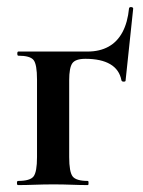

<svg xmlns="http://www.w3.org/2000/svg" viewBox="-20 -535 414 555"><path d="M32 0Q29 0 29 -6Q29 -12 32 -12Q67 -12 77 -25Q87 -38 87 -81V-305Q87 -349 77 -361.5Q67 -374 33 -374Q30 -374 30 -380Q30 -386 33 -386H233Q268 -386 293.5 -400Q319 -414 334 -442Q349 -470 353 -511Q354 -515 359.5 -514.5Q365 -514 365 -510L343 -302Q343 -299 337.5 -299Q332 -299 331 -303Q325 -334 298.5 -349.5Q272 -365 227 -365Q198 -365 189 -352Q180 -339 180 -303V-81Q180 -38 190 -25Q200 -12 234 -12Q236 -12 236 -6Q236 0 234 0Q213 0 187.5 -1Q162 -2 135 -2Q107 -2 80.5 -1Q54 0 32 0Z"/></svg>

Font: Cormorant Light
Style: Regular
Weight: 300
Designer: Christian Thalmann (Catharsis Fonts)
Foundry: Catharsis Fonts
Version: Version 4.000